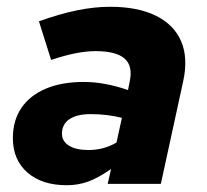

<svg xmlns="http://www.w3.org/2000/svg" viewBox="-20 -543 610 567"><path d="M177 4Q104 4 61 -33.5Q18 -71 18 -135Q18 -187 43 -224Q68 -261 115 -281Q162 -301 227 -301Q260 -301 293.5 -294.5Q327 -288 358 -277L363 -302Q373 -348 348 -370Q323 -392 262 -392Q236 -392 204.5 -386Q173 -380 131 -366L95 -480Q156 -502 207.5 -512.5Q259 -523 305 -523Q387 -523 440.5 -496.5Q494 -470 515 -421Q536 -372 521 -303L455 0H298L308 -44Q271 -18 241 -7Q211 4 177 4ZM241 -100Q264 -100 284.5 -105.5Q305 -111 324 -122L340 -195Q321 -200 297 -203Q273 -206 248 -206Q207 -206 185 -191Q163 -176 163 -148Q163 -126 183.5 -113Q204 -100 241 -100Z"/></svg>

Font: Red Hat Text VF
Style: Italic
Weight: 300
Italic angle: -12°
Designer: Pentagram, MCKL
Foundry: Pentagram, MCKL
Version: Version 1.023